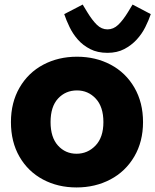

<svg xmlns="http://www.w3.org/2000/svg" viewBox="-20 -815 682 843"><path d="M28 -279Q28 -365 66 -430.5Q104 -496 170 -531Q236 -566 318 -566Q400 -566 466 -531Q532 -496 570 -430.5Q608 -365 608 -279Q608 -193 569.5 -127.5Q531 -62 464.5 -27Q398 8 316 8Q234 8 168.5 -27Q103 -62 65.5 -127Q28 -192 28 -279ZM434 -279Q434 -346 400.5 -382Q367 -418 318 -418Q268 -418 235 -382.5Q202 -347 202 -279Q202 -212 234.5 -176Q267 -140 316 -140Q365 -140 399.5 -176Q434 -212 434 -279ZM452 -583Q408 -583 376 -599.5Q344 -616 322 -641Q300 -666 285.5 -696Q271 -726 262 -753L343 -795L363 -762Q385 -726 405.5 -706Q426 -686 452 -686Q478 -686 499 -706Q520 -726 542 -762L562 -795L642 -753Q633 -726 618 -696Q603 -666 580 -641Q557 -616 525.5 -599.5Q494 -583 452 -583Z"/></svg>

Font: IBM-Poppins
Style: Poppins-Bold
Weight: 700
Designer: Mike Abbink, Paul van der Laan, Pieter van Rosmalen, Ben Mitchell, Mark Frömberg
Foundry: Bold Monday
Version: Version 1.1